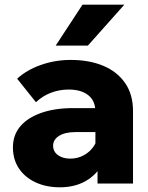

<svg xmlns="http://www.w3.org/2000/svg" viewBox="-20 -781 630 817"><path d="M546 0H395V-104L386 -113V-305Q386 -352 355.5 -376Q325 -400 272 -400Q232 -400 196 -386Q160 -372 133 -346L53 -446Q93 -483 153.5 -504.5Q214 -526 281 -526Q360 -526 419.5 -501Q479 -476 512.5 -427.5Q546 -379 546 -308ZM235 16Q176 16 130.5 -5.5Q85 -27 60 -65Q35 -103 35 -154Q35 -206 66 -243Q97 -280 155 -300.5Q213 -321 292 -321H400V-219H302Q257 -219 231.5 -203Q206 -187 206 -161Q206 -136 226.5 -121Q247 -106 279 -106Q310 -106 336 -120Q362 -134 378.5 -158Q395 -182 398 -212L441 -194Q441 -131 415.5 -83.5Q390 -36 343.5 -10Q297 16 235 16ZM509 -761 354 -587H217L331 -761Z"/></svg>

Font: Wix Madefor Display ExtraBold
Style: Regular
Weight: 800
Designer: Dalton Maag Ltd
Foundry: Dalton Maag Ltd
Version: Version 3.100